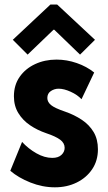

<svg xmlns="http://www.w3.org/2000/svg" viewBox="-20 -800 467 828"><path d="M216.8 7.8Q163.1 7.8 111.1 -12.9Q59.1 -33.7 24.4 -63.5L75.2 -188Q102.1 -158.7 137 -138.9Q171.9 -119.1 205.6 -119.1Q231.4 -119.1 245.1 -132.1Q258.8 -145 258.8 -162.6Q258.8 -183.1 239.5 -197.5Q220.2 -211.9 179.2 -225.6Q140.6 -238.8 109.4 -260Q78.1 -281.2 59.1 -312.3Q40 -343.3 40 -384.8Q40 -433.1 64.7 -468.5Q89.4 -503.9 131.1 -523.4Q172.9 -543 223.6 -543Q268.1 -543 311 -528.1Q354 -513.2 386.2 -487.3L331.5 -372.1Q314 -391.1 284.9 -404.3Q255.9 -417.5 232.9 -417.5Q214.4 -417.5 199.2 -407.2Q184.1 -397 184.1 -377.4Q184.1 -360.4 199.7 -347.2Q215.3 -334 261.2 -318.4Q300.8 -304.7 333 -283.2Q365.2 -261.7 383.8 -230.5Q402.3 -199.2 402.3 -156.2Q402.3 -106.9 377.4 -70.1Q352.5 -33.2 310.5 -12.7Q268.6 7.8 216.8 7.8ZM99.1 -564.5 35.2 -628.4 197.3 -780.3H226.6L389.6 -628.4L325.2 -564.5L213.9 -671.9H210.9Z"/></svg>

Font: Reddit Sans Condensed ExtraBold
Style: Regular
Weight: 800
Designer: Stephen Hutchings
Foundry: Reddit
Version: Version 1.014